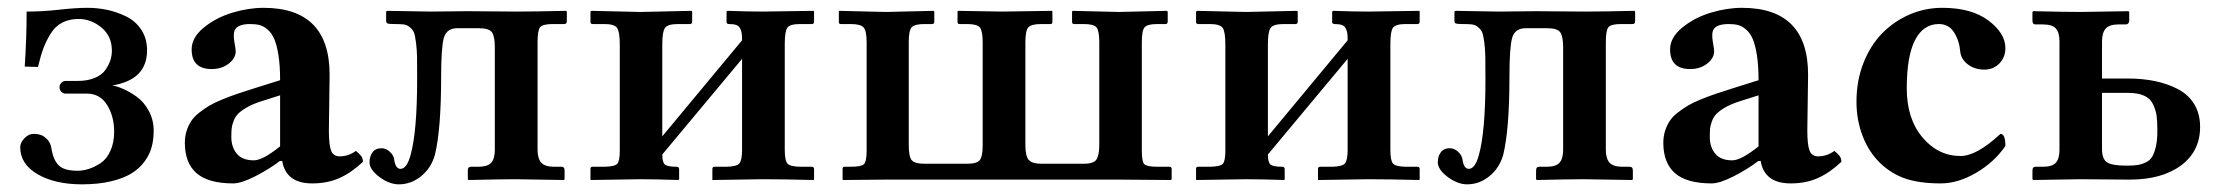

<svg xmlns="http://www.w3.org/2000/svg" viewBox="-20 -464 5734 496"><path d="M180.2 -22.9Q194.3 -22.9 209.2 -27.6Q224.1 -32.2 239.7 -42.5Q255.4 -52.7 265.1 -74Q274.9 -95.2 274.9 -124Q274.9 -163.1 256.8 -192.6Q238.8 -222.2 204.1 -222.2H148.9Q142.6 -222.2 138.2 -227.1Q133.8 -231.9 133.8 -238.8Q133.8 -245.6 138.7 -250.2Q143.6 -254.9 148.9 -254.9H180.2Q206.5 -254.9 225.3 -262.9Q244.1 -271 252.9 -284.2Q261.7 -297.4 265.4 -309.1Q269 -320.8 269 -333Q269 -370.6 242.2 -392.8Q215.3 -415 183.1 -415Q158.7 -415 140.6 -405.5Q122.6 -396 110.8 -377Q99.1 -357.9 92 -338.9Q85 -319.8 78.1 -291L43.9 -292Q48.8 -366.7 48.8 -434.1Q90.8 -434.1 133.5 -439Q176.3 -443.8 206.1 -443.8Q231.9 -443.8 257.1 -438.5Q282.2 -433.1 306.2 -421.4Q330.1 -409.7 345 -387.2Q359.9 -364.7 359.9 -334Q359.9 -257.8 270 -243.2Q281.2 -241.7 297.6 -234.6Q314 -227.5 332.5 -214.6Q351.1 -201.7 364 -178.2Q377 -154.8 377 -126Q377 -103.5 371.8 -84.2Q366.7 -64.9 353.5 -46.9Q340.3 -28.8 319.8 -16.1Q299.3 -3.4 266.6 4.4Q233.9 12.2 191.9 12.2Q122.1 12.2 77.1 -13.9Q32.2 -40 32.2 -84Q32.2 -95.2 43 -106.7Q53.7 -118.2 66.9 -118.2Q74.7 -118.2 83 -116.2Q91.3 -114.3 100.8 -105.2Q110.4 -96.2 112.8 -81.1Q117.2 -51.8 131.1 -37.4Q145 -22.9 180.2 -22.9Z M709 -48.3 702.6 -47.9Q675.3 -26.9 639.2 -8.5Q603 9.8 582.5 9.8Q518.1 9.8 487.8 -16.6Q457.5 -43 457.5 -95.2Q457.5 -111.8 462.2 -126.2Q466.8 -140.6 474.4 -151.9Q481.9 -163.1 495.1 -173.3Q508.3 -183.6 521.5 -191.4Q534.7 -199.2 555.2 -207.5Q575.7 -215.8 593.3 -221.7L636.7 -235.8L703.6 -256.8Q703.6 -293.9 699.5 -320.6Q695.3 -347.2 688.7 -362.8Q682.1 -378.4 671.6 -387.5Q661.1 -396.5 650.9 -399.2Q640.6 -401.9 626.5 -401.9Q587.4 -401.9 584.5 -379.4Q583 -369.6 585.9 -353Q588.9 -336.4 588.9 -332Q588.9 -313.5 570.8 -299.6Q552.7 -285.6 526.9 -285.6Q475.1 -285.6 475.1 -336.4Q475.1 -367.2 506.6 -392.8Q538.1 -418.5 580.1 -431.2Q622.1 -443.8 660.6 -443.8Q831.5 -443.8 831.5 -271L829.6 -127Q829.6 -89.4 835.4 -74.7Q841.3 -60.1 857.4 -60.1Q880.4 -60.1 899.4 -74.2Q909.2 -66.4 913.3 -60.5Q917.5 -54.7 917.5 -45.9Q888.2 -18.1 857.2 -4.2Q826.2 9.8 786.6 9.8Q718.8 9.8 709 -48.3ZM703.6 -217.8 651.4 -201.2Q630.9 -194.3 616.7 -186Q602.5 -177.7 595 -169.9Q587.4 -162.1 583.3 -151.1Q579.1 -140.1 578.4 -131.8Q577.6 -123.5 577.6 -109.9Q577.6 -84 591.8 -66.9Q606 -49.8 635.7 -49.8Q658.7 -49.8 703.6 -85.9Z M1014.6 -27.8Q1002 -27.8 998.5 -50.8Q997.6 -62 987.5 -71.5Q977.5 -81.1 965.3 -81.1Q950.2 -81.1 942.4 -70.6Q934.6 -60.1 934.6 -44.9Q934.6 -25.9 960.2 -6.8Q985.8 12.2 1010.3 12.2Q1042 12.2 1067.9 -8.8Q1093.8 -29.8 1103.5 -64Q1119.6 -129.9 1119.6 -266.1Q1119.6 -341.8 1126.7 -366.5Q1133.8 -391.1 1161.6 -391.1H1217.3Q1243.7 -391.1 1251 -380.4Q1258.3 -369.6 1258.3 -341.8V-77.1Q1258.3 -54.2 1249 -43.7Q1239.7 -33.2 1215.3 -33.2H1196.3Q1188.5 -33.2 1188.5 -23.9V-1L1190.4 1Q1275.4 -1 1311.5 -1L1436.5 1L1438.5 -1V-23.9Q1438.5 -33.2 1430.7 -33.2H1411.6Q1387.7 -33.2 1378.2 -43.9Q1368.7 -54.7 1368.7 -77.1V-355Q1368.7 -384.8 1375 -393.3Q1381.3 -401.9 1408.2 -401.9H1437.5Q1444.3 -401.9 1444.3 -409.2V-434.1L1442.4 -436Q1357.4 -434.1 1313.5 -434.1L1187.5 -435.1Q1125.5 -434.1 1092.3 -434.1L980.5 -436L977.5 -434.1V-411.1Q977.5 -404.8 981.2 -403.3Q984.9 -401.9 998.5 -401.9Q1014.2 -401.9 1022.7 -400.9Q1031.2 -399.9 1038.8 -393.6Q1046.4 -387.2 1049.3 -380.1Q1052.2 -373 1054.7 -354Q1057.1 -335 1057.4 -315.4Q1057.6 -295.9 1057.6 -258.8Q1057.6 -123.5 1040.5 -63Q1030.8 -27.8 1014.6 -27.8Z M1634.3 -433.1 1766.1 -436 1768.1 -434.1V-408.2Q1768.1 -401.9 1762.2 -401.9H1731.9Q1705.1 -401.9 1698 -392.1Q1690.9 -382.3 1690.9 -350.1V-111.8L1897 -359.9Q1897 -371.1 1896.2 -377Q1895.5 -382.8 1892.6 -389.6Q1889.6 -396.5 1882.6 -399.2Q1875.5 -401.9 1863.3 -401.9Q1856.9 -401.9 1856.9 -407.2V-434.1L1859.4 -436Q1914.1 -434.1 1950.2 -434.1L2082 -436L2083 -434.1V-408.2Q2083 -401.9 2077.1 -401.9H2047.4Q2020.5 -401.9 2013.9 -392.3Q2007.3 -382.8 2007.3 -350.1V-77.1Q2007.3 -49.3 2014.2 -41.5Q2021 -33.7 2047.4 -33.2H2077.1Q2083 -33.2 2083 -26.9V-1L2082 1Q2001 -1 1950.2 -1L1820.3 1V-1V-27.8Q1820.3 -33.2 1826.2 -33.2H1856Q1882.8 -33.7 1889.9 -41.7Q1897 -49.8 1897 -77.1V-312L1690.9 -64.9Q1690.9 -45.4 1697.3 -39.3Q1703.6 -33.2 1728 -33.2Q1734.4 -33.2 1734.4 -26.9V-1L1732.9 1Q1673.3 -1 1634.3 -1L1506.3 1L1505.4 -1V-27.8Q1505.4 -33.2 1510.3 -33.2H1541Q1568.4 -33.7 1574.7 -41Q1581.1 -48.3 1581.1 -75.2V-349.1Q1581.1 -381.8 1574.2 -391.8Q1567.4 -401.9 1541 -401.9H1511.2Q1505.4 -401.9 1505.4 -407.2V-434.1L1508.3 -436Z M2929.7 -355V-74.2Q2929.7 -45.4 2936.8 -39.3Q2943.8 -33.2 2970.7 -33.2H3001Q3006.8 -33.2 3006.8 -26.9V-1L3004.9 1L2872.6 0H2268.6L2157.7 1L2156.7 -1V-27.8Q2156.7 -33.2 2161.6 -33.2H2177.7Q2204.6 -33.2 2211.7 -39.8Q2218.8 -46.4 2218.8 -75.2V-355Q2218.8 -383.8 2211.2 -392.8Q2203.6 -401.9 2177.7 -401.9H2151.9Q2147 -401.9 2147 -407.2V-434.1L2147.9 -436L2268.6 -433.1L2391.6 -436L2393.6 -434.1V-408.2Q2393.6 -401.9 2387.7 -401.9H2368.7Q2342.8 -401.9 2335.2 -393.6Q2327.6 -385.3 2327.6 -355V-89.8Q2327.6 -59.6 2335.2 -50.3Q2342.8 -41 2368.7 -41H2478.5Q2503.9 -41 2511.2 -50.5Q2518.6 -60.1 2518.6 -88.9V-354Q2518.6 -383.8 2511.5 -392.8Q2504.4 -401.9 2478.5 -401.9H2459Q2453.6 -401.9 2453.6 -407.2V-434.1L2454.6 -436L2568.8 -434.1L2697.8 -436L2698.7 -434.1V-407.2Q2698.7 -401.9 2693.8 -401.9H2669.9Q2644 -401.9 2636.5 -393.3Q2628.9 -384.8 2628.9 -354V-89.8Q2628.9 -60.1 2637.9 -50.5Q2647 -41 2669.9 -41H2779.8Q2805.7 -41 2812.7 -52.2Q2819.8 -63.5 2819.8 -89.8V-355Q2819.8 -384.3 2812.7 -393.1Q2805.7 -401.9 2779.8 -401.9H2754.9Q2749.5 -401.9 2749.5 -407.2V-434.1L2751 -436L2869.6 -433.1L2994.6 -436L2996.6 -434.1V-408.2Q2996.6 -401.9 2990.7 -401.9H2969.7Q2944.3 -401.9 2937 -393.6Q2929.7 -385.3 2929.7 -355Z M3198.7 -433.1 3330.6 -436 3332.5 -434.1V-408.2Q3332.5 -401.9 3326.7 -401.9H3296.4Q3269.5 -401.9 3262.5 -392.1Q3255.4 -382.3 3255.4 -350.1V-111.8L3461.4 -359.9Q3461.4 -371.1 3460.7 -377Q3460 -382.8 3457 -389.6Q3454.1 -396.5 3447 -399.2Q3439.9 -401.9 3427.7 -401.9Q3421.4 -401.9 3421.4 -407.2V-434.1L3423.8 -436Q3478.5 -434.1 3514.6 -434.1L3646.5 -436L3647.5 -434.1V-408.2Q3647.5 -401.9 3641.6 -401.9H3611.8Q3585 -401.9 3578.4 -392.3Q3571.8 -382.8 3571.8 -350.1V-77.1Q3571.8 -49.3 3578.6 -41.5Q3585.4 -33.7 3611.8 -33.2H3641.6Q3647.5 -33.2 3647.5 -26.9V-1L3646.5 1Q3565.4 -1 3514.6 -1L3384.8 1V-1V-27.8Q3384.8 -33.2 3390.6 -33.2H3420.4Q3447.3 -33.7 3454.3 -41.7Q3461.4 -49.8 3461.4 -77.1V-312L3255.4 -64.9Q3255.4 -45.4 3261.7 -39.3Q3268.1 -33.2 3292.5 -33.2Q3298.8 -33.2 3298.8 -26.9V-1L3297.4 1Q3237.8 -1 3198.7 -1L3070.8 1L3069.8 -1V-27.8Q3069.8 -33.2 3074.7 -33.2H3105.5Q3132.8 -33.7 3139.2 -41Q3145.5 -48.3 3145.5 -75.2V-349.1Q3145.5 -381.8 3138.7 -391.8Q3131.8 -401.9 3105.5 -401.9H3075.7Q3069.8 -401.9 3069.8 -407.2V-434.1L3072.8 -436Z M3774.4 -27.8Q3761.7 -27.8 3758.3 -50.8Q3757.3 -62 3747.3 -71.5Q3737.3 -81.1 3725.1 -81.1Q3710 -81.1 3702.1 -70.6Q3694.3 -60.1 3694.3 -44.9Q3694.3 -25.9 3720 -6.8Q3745.6 12.2 3770 12.2Q3801.8 12.2 3827.6 -8.8Q3853.5 -29.8 3863.3 -64Q3879.4 -129.9 3879.4 -266.1Q3879.4 -341.8 3886.5 -366.5Q3893.6 -391.1 3921.4 -391.1H3977.1Q4003.4 -391.1 4010.7 -380.4Q4018.1 -369.6 4018.1 -341.8V-77.1Q4018.1 -54.2 4008.8 -43.7Q3999.5 -33.2 3975.1 -33.2H3956.1Q3948.2 -33.2 3948.2 -23.9V-1L3950.2 1Q4035.2 -1 4071.3 -1L4196.3 1L4198.2 -1V-23.9Q4198.2 -33.2 4190.4 -33.2H4171.4Q4147.5 -33.2 4137.9 -43.9Q4128.4 -54.7 4128.4 -77.1V-355Q4128.4 -384.8 4134.8 -393.3Q4141.1 -401.9 4168 -401.9H4197.3Q4204.1 -401.9 4204.1 -409.2V-434.1L4202.1 -436Q4117.2 -434.1 4073.2 -434.1L3947.3 -435.1Q3885.3 -434.1 3852.1 -434.1L3740.2 -436L3737.3 -434.1V-411.1Q3737.3 -404.8 3741 -403.3Q3744.6 -401.9 3758.3 -401.9Q3773.9 -401.9 3782.5 -400.9Q3791 -399.9 3798.6 -393.6Q3806.2 -387.2 3809.1 -380.1Q3812 -373 3814.5 -354Q3816.9 -335 3817.1 -315.4Q3817.4 -295.9 3817.4 -258.8Q3817.4 -123.5 3800.3 -63Q3790.5 -27.8 3774.4 -27.8Z M4528.3 -48.3 4522 -47.9Q4494.6 -26.9 4458.5 -8.5Q4422.4 9.8 4401.9 9.8Q4337.4 9.8 4307.1 -16.6Q4276.9 -43 4276.9 -95.2Q4276.9 -111.8 4281.5 -126.2Q4286.1 -140.6 4293.7 -151.9Q4301.3 -163.1 4314.5 -173.3Q4327.6 -183.6 4340.8 -191.4Q4354 -199.2 4374.5 -207.5Q4395 -215.8 4412.6 -221.7L4456.1 -235.8L4522.9 -256.8Q4522.9 -293.9 4518.8 -320.6Q4514.6 -347.2 4508.1 -362.8Q4501.5 -378.4 4491 -387.5Q4480.5 -396.5 4470.2 -399.2Q4460 -401.9 4445.8 -401.9Q4406.7 -401.9 4403.8 -379.4Q4402.3 -369.6 4405.3 -353Q4408.2 -336.4 4408.2 -332Q4408.2 -313.5 4390.1 -299.6Q4372.1 -285.6 4346.2 -285.6Q4294.4 -285.6 4294.4 -336.4Q4294.4 -367.2 4325.9 -392.8Q4357.4 -418.5 4399.4 -431.2Q4441.4 -443.8 4480 -443.8Q4650.9 -443.8 4650.9 -271L4648.9 -127Q4648.9 -89.4 4654.8 -74.7Q4660.6 -60.1 4676.8 -60.1Q4699.7 -60.1 4718.8 -74.2Q4728.5 -66.4 4732.7 -60.5Q4736.8 -54.7 4736.8 -45.9Q4707.5 -18.1 4676.5 -4.2Q4645.5 9.8 4606 9.8Q4538.1 9.8 4528.3 -48.3ZM4522.9 -217.8 4470.7 -201.2Q4450.2 -194.3 4436 -186Q4421.9 -177.7 4414.3 -169.9Q4406.7 -162.1 4402.6 -151.1Q4398.4 -140.1 4397.7 -131.8Q4397 -123.5 4397 -109.9Q4397 -84 4411.1 -66.9Q4425.3 -49.8 4455.1 -49.8Q4478 -49.8 4522.9 -85.9Z M5160.6 -86.9Q5131.8 -44.9 5085 -17.6Q5038.1 9.8 4993.7 9.8Q4939.9 9.8 4903.6 -2.2Q4867.2 -14.2 4837.9 -42Q4808.6 -69.8 4792.2 -111.6Q4775.9 -153.3 4775.9 -201.2Q4775.9 -255.4 4793.9 -301.3Q4812 -347.2 4842.5 -378.2Q4873 -409.2 4913.1 -426.5Q4953.1 -443.8 4997.6 -443.8Q5073.2 -443.8 5116.9 -410.9Q5160.6 -377.9 5160.6 -339.8Q5160.6 -316.4 5145.3 -300.3Q5129.9 -284.2 5106 -284.2Q5081.5 -284.2 5063.7 -297.6Q5045.9 -311 5043.9 -331.1Q5041.5 -359.4 5027.8 -380.6Q5014.2 -401.9 4988.8 -401.9Q4948.2 -401.9 4927 -360.1Q4905.8 -318.4 4905.8 -235.8Q4905.8 -157.2 4946.3 -109.1Q4986.8 -61 5044.9 -61Q5086.4 -61 5147.9 -118.2Q5160.6 -118.2 5160.6 -86.9Z M5477.5 -224.1H5410.2V-79.1Q5410.2 -52.7 5423.6 -44.4Q5437 -36.1 5473.1 -36.1Q5490.2 -36.1 5501 -37.6Q5511.7 -39.1 5522.7 -44.2Q5533.7 -49.3 5539.6 -58.8Q5545.4 -68.4 5549.3 -85.2Q5553.2 -102.1 5553.2 -126Q5553.2 -149.9 5551.3 -164.6Q5549.3 -179.2 5542.2 -194.3Q5535.2 -209.5 5519 -216.8Q5502.9 -224.1 5477.5 -224.1ZM5300.3 -77.1V-356.9Q5300.3 -379.9 5291 -390.4Q5281.7 -400.9 5257.3 -400.9H5238.3Q5230.5 -400.9 5230.5 -410.2V-433.1L5232.4 -435.1Q5318.4 -433.1 5353.5 -433.1L5478.5 -435.1L5480.5 -433.1V-410.2Q5480.5 -406.2 5478 -403.6Q5475.6 -400.9 5472.2 -400.9H5453.1Q5429.2 -400.9 5419.7 -390.1Q5410.2 -379.4 5410.2 -356.9V-261.2H5476.6Q5514.6 -261.2 5546.6 -254.6Q5578.6 -248 5605.7 -234.1Q5632.8 -220.2 5648.2 -195.3Q5663.6 -170.4 5663.6 -136.2Q5663.6 -73.2 5614.3 -36.6Q5564.9 0 5481.4 0L5353.5 -1L5232.4 1L5230.5 -1V-23.9Q5230.5 -33.2 5238.3 -33.2H5257.3Q5281.7 -33.2 5291 -43.7Q5300.3 -54.2 5300.3 -77.1Z"/></svg>

Font: Linux Libertine G
Style: Bold
Weight: 700
Designer: Philipp H. Poll
Foundry: Philipp H. Poll
Version: Version 5.0.3